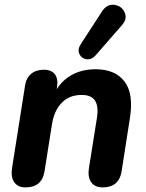

<svg xmlns="http://www.w3.org/2000/svg" viewBox="-20 -798 629 825"><path d="M31.7 -75.6 87.3 -428Q92.1 -462.3 113.4 -480.4Q134.6 -498.4 168.7 -498.4Q200.8 -498.4 215.9 -478.7Q230.9 -458.9 224.9 -421.6L215.9 -365.2L213.1 -395.3Q238.1 -446.5 283.9 -473.5Q329.7 -500.4 391.1 -500.4Q474.3 -500.4 514.5 -448.5Q554.7 -396.6 538.5 -292.4L502.7 -63.2Q492.1 7.2 420.9 7.2Q387.8 7.2 372 -14.9Q356.3 -36.9 362.1 -75.6L396.3 -290Q404.4 -340.1 388.7 -365.1Q372.9 -390.1 331 -390.1Q278.3 -390.1 245.4 -356.5Q212.5 -322.9 203.1 -262.6L171.5 -63.2Q160.9 7.2 89.7 7.2Q56.6 7.2 41.3 -14.9Q25.9 -36.9 31.7 -75.6ZM326.6 -607.6 418.3 -748.8Q439 -780.9 470.4 -777.2Q501.9 -773.5 515.1 -745.7Q528.4 -717.9 504.7 -690.7L390.8 -560.2Q373.8 -540.6 352 -543.5Q330.3 -546.4 321.2 -565.8Q312.2 -585.1 326.6 -607.6Z"/></svg>

Font: SN Pro Thin
Style: Italic
Weight: 200
Italic angle: -9°
Designer: Tobias Whetton
Foundry: Supernotes
Version: Version 1.003;Glyphs 3.3 (3324)